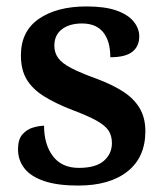

<svg xmlns="http://www.w3.org/2000/svg" viewBox="-20 -567 514 597"><path d="M223 10Q159 10 117.5 -4Q76 -18 56 -43.5Q36 -69 36 -103Q36 -134 50 -149.5Q64 -165 83 -170.5Q102 -176 117 -176Q117 -118 144.5 -81.5Q172 -45 225 -45Q278 -45 303 -67Q328 -89 328 -122Q328 -145 317.5 -161Q307 -177 280 -192Q253 -207 205 -225Q153 -245 117 -267.5Q81 -290 63 -320Q45 -350 45 -395Q45 -470 101 -508.5Q157 -547 249 -547Q307 -547 343 -534Q379 -521 396 -499.5Q413 -478 413 -454Q413 -423 391.5 -406Q370 -389 323 -389Q323 -439 301 -466.5Q279 -494 235 -494Q196 -494 172.5 -476Q149 -458 149 -425Q149 -403 161 -386.5Q173 -370 202 -355Q231 -340 281 -322Q329 -304 362.5 -282.5Q396 -261 414 -231Q432 -201 432 -159Q432 -78 376.5 -34Q321 10 223 10Z"/></svg>

Font: Noto Serif Bengali SemiBold
Style: Regular
Weight: 600
Version: Version 2.003